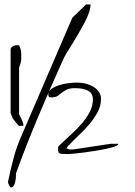

<svg xmlns="http://www.w3.org/2000/svg" viewBox="-20 -670 594 842"><path d="M54.2 -472Q56.3 -472 59.5 -471.7Q62.6 -471.4 63.7 -471.4Q70.1 -457.7 71.7 -448.5Q73.2 -439.4 73.2 -426.3Q73.2 -418.5 73.2 -412.6Q73.2 -406.7 72.2 -400.9Q71.1 -395 69 -388.8Q66.9 -382.6 63.7 -374.1V-169.1Q64.8 -166.5 67.9 -160.3Q71.1 -154.1 74.8 -146.6Q78.5 -139.1 80.7 -131.5Q82.8 -124 82.8 -118.2H63.7Q62.6 -118.2 58.9 -122.1Q55.2 -126 51 -131.2Q46.7 -136.4 42.5 -142.3Q38.3 -148.2 35.1 -152.1Q35.1 -154.1 33.5 -157.3Q31.9 -160.6 30.3 -164.2Q28.7 -167.8 27.7 -171Q26.6 -174.3 26.6 -175.6V-453.8Q26.6 -460.3 35.6 -466.2Q44.6 -472 54.2 -472ZM15.6 125Q26.4 72.3 40 21.5Q53.7 -29.3 76.2 -79.1L296.9 -591.8L357.4 -650.4H377Q377 -634.8 370.1 -614.7Q363.3 -594.7 351.6 -572.3Q339.8 -549.8 326.2 -526.4Q312.5 -502.9 298.8 -480.5Q285.2 -458 272.9 -438.5Q260.7 -418.9 254.9 -404.3Q199.2 -281.2 147.5 -158.2Q95.7 -35.2 49.8 90.8V101.6Q49.8 109.4 48.3 119.1Q46.9 128.9 43.5 138.2Q40 147.5 33.2 150.4Q32.2 151.4 31.2 151.4H26.4Q25.4 151.4 24.4 150.4Q23.4 149.4 20.5 143.1Q17.6 136.7 15.6 132.8ZM234.7 -14.4Q234.7 -21.3 235.1 -25Q235.5 -28.7 243 -34.9Q265.2 -56.5 290.8 -79.5Q316.4 -102.6 337.9 -127.3Q359.3 -152 373.4 -178.7Q387.4 -205.5 387.4 -233.9Q387.4 -261.2 366 -272.3Q344.5 -283.4 309 -283.4Q285.1 -283.4 272.3 -276.8Q259.5 -270.3 250.4 -262.9Q241.3 -255.5 232.2 -249.2Q223.1 -243 206.6 -243Q196.7 -243 194.2 -246.4Q191.8 -249.8 191.8 -256.1Q191.8 -270.3 205.8 -280.2Q219.8 -290.2 239.2 -296.4Q258.6 -302.7 280.1 -305.2Q301.6 -307.8 317.2 -307.8Q338.7 -307.8 357.7 -302.7Q376.7 -297.6 391.5 -288.2Q406.4 -278.8 414.7 -265.7Q422.9 -252.7 422.9 -236.2Q422.9 -206 408.5 -179Q394 -152 373 -126.7Q351.9 -101.4 326.3 -77.3Q300.7 -53.1 278.4 -29.8Q277.6 -28.7 275.1 -24.7Q272.7 -20.7 271.8 -19.6Q278.4 -16.2 282.2 -15.3Q285.9 -14.4 292.5 -14.4Q294.1 -14.4 297 -14.4Q299.9 -14.4 299.9 -14.4L465.8 -39.5H498.9Q498.9 -33.2 484 -27.8Q469.1 -22.4 446.9 -17.6Q424.6 -12.7 397.7 -8.5Q370.9 -4.2 347 -1.1Q323 2 305.3 3.7Q287.5 5.5 282.6 5.5H275.1Q271 5.5 266.1 5.2Q261.1 4.9 256.2 4.9H250.4Q238 2.6 236.3 -2.8Q234.7 -8.2 234.7 -14.4Z"/></svg>

Font: Zeyada
Style: Regular
Weight: 400
Version: Version 1.002 2010